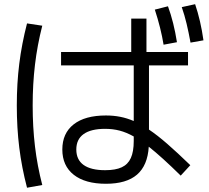

<svg xmlns="http://www.w3.org/2000/svg" viewBox="-20 -838 978 898"><path d="M271.5 -138.7Q271.5 -214.8 324.5 -256.3Q377.4 -297.9 475.6 -297.9Q510.7 -297.9 542.2 -291.7Q573.7 -285.6 605.5 -272V-532.2H265.6V-594.7H593.8V-751H665V-594.7H859.4V-532.2H676.8V-231.9Q715.3 -206.1 762 -165.5Q808.6 -125 870.1 -65.4L825.2 -16.6Q735.8 -104.5 675.8 -151.9Q670.4 -64 620.8 -21.2Q571.3 21.5 475.6 21.5Q378.4 21.5 325 -20.5Q271.5 -62.5 271.5 -138.7ZM58.6 -344.7Q58.6 -447.8 70.1 -539.8Q81.5 -631.8 106.4 -728.5L177.7 -717.8Q154.3 -626 143.6 -535.4Q132.8 -444.8 132.8 -344.7Q132.8 -243.7 143.6 -153.3Q154.3 -63 177.7 27.3L106.4 40Q81.5 -55.2 70.1 -147.5Q58.6 -239.7 58.6 -344.7ZM704.1 -793 765.6 -808.6Q793 -733.9 807.6 -640.6L745.1 -628.9Q732.4 -706.5 704.1 -793ZM830.1 -804.7 892.6 -818.4Q918.5 -742.2 931.6 -649.4L871.1 -638.7Q862.3 -687 852.8 -726.8Q843.3 -766.6 830.1 -804.7ZM471.7 -42Q520.5 -42 549.6 -55.7Q578.6 -69.3 592 -99.1Q605.5 -128.9 605.5 -178.7V-199.7Q571.3 -218.8 539.6 -227.1Q507.8 -235.4 471.7 -235.4Q405.3 -235.4 371.1 -210.9Q336.9 -186.5 336.9 -138.7Q336.9 -90.8 371.1 -66.4Q405.3 -42 471.7 -42Z"/></svg>

Font: Pretendard
Style: Regular
Weight: 400
Designer: Base glyphs from Inter by Rasmus Andersson; Hangeul glyphs from Noto Sans CJK(Source Han Sans) by Jang Soo-young and Kan
Foundry: Kil Hyung-jin
Version: Version 1.309